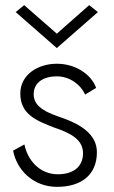

<svg xmlns="http://www.w3.org/2000/svg" viewBox="-20 -717 443 747"><path d="M201 -586 74 -697 41 -670 201 -530 361 -670 327 -697ZM75 -155 31 -131C45 -56 109 10 202 10C293 10 357 -34 357 -125C357 -194 294 -232 229 -256C171 -276 111 -296 111 -350C111 -398 152 -420 201 -420C251 -420 294 -388 311 -349L354 -375C336 -426 276 -469 201 -469C128 -469 59 -427 59 -353C59 -271 124 -247 190 -221C249 -201 303 -177 303 -121C303 -68 265 -39 205 -39C133 -39 87 -95 75 -155Z"/></svg>

Font: Jost Light
Style: Regular
Weight: 300
Version: Version 3.710